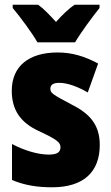

<svg xmlns="http://www.w3.org/2000/svg" viewBox="-20 -852 472 816"><path d="M139 -672H299C323 -713 373 -781 403 -818V-832H297C272 -815 247 -791 218 -759C189 -790 167 -814 142 -832H34V-818C63 -784 118 -710 139 -672ZM404 -236C404 -325 358 -371 282 -409C205 -450 194 -456 194 -475C194 -492 207 -500 232 -500C268 -500 314 -482 353 -459L397 -582C339 -613 286 -629 225 -629C103 -629 30 -571 30 -466C30 -384 68 -331 143 -296C225 -258 237 -246 237 -226C237 -204 221 -195 187 -195C139 -195 80 -214 31 -240V-87C86 -64 140 -56 201 -56C335 -56 404 -121 404 -236Z"/></svg>

Font: Noto Sans Malayalam UI Condensed Black
Style: Regular
Weight: 900
Width: 3
Designer: Jelle Bosma - Monotype Design Team
Foundry: Monotype Imaging Inc.
Version: Version 2.104